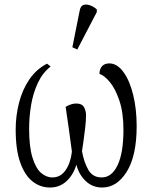

<svg xmlns="http://www.w3.org/2000/svg" viewBox="-20 -827 680 857"><path d="M203 10Q160 10 125.5 -17Q91 -44 70.5 -101Q50 -158 50 -249Q50 -310 65 -368.5Q80 -427 111 -472.5Q142 -518 190 -543L206 -530Q170 -502 149 -457Q128 -412 119 -359Q110 -306 110 -252Q110 -173 124.5 -125Q139 -77 162.5 -56Q186 -35 214 -35Q250 -35 272.5 -67Q295 -99 301 -150Q295 -197 287.5 -250Q280 -303 273 -350Q282 -356 295 -360.5Q308 -365 320 -365Q346 -365 355 -348.5Q364 -332 364 -313Q364 -291 360.5 -258.5Q357 -226 352.5 -196Q348 -166 346 -152Q355 -102 374.5 -68.5Q394 -35 434 -35Q479 -35 505 -90Q531 -145 531 -247Q531 -324 513 -377.5Q495 -431 470 -461Q445 -491 424 -497Q424 -519 435.5 -531.5Q447 -544 468 -544Q503 -544 531 -505.5Q559 -467 574.5 -403.5Q590 -340 590 -264Q590 -132 546 -61Q502 10 436 10Q392 10 361.5 -20Q331 -50 321 -92Q307 -46 276.5 -18Q246 10 203 10ZM325 -606 303 -616 336 -781Q340 -801 353 -805Q366 -809 382.5 -803Q399 -797 412 -785V-773Z"/></svg>

Font: Noto Serif ExtraCondensed Light
Style: Regular
Weight: 300
Width: 2
Designer: Monotype Design Team
Foundry: Monotype Imaging Inc.
Version: Version 2.014; ttfautohint (v1.8.4.7-5d5b)